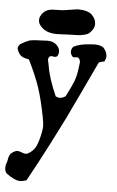

<svg xmlns="http://www.w3.org/2000/svg" viewBox="-60 -697 599 984"><g transform="rotate(5 239.5 -205.0)"><path d="M115.2 -558.6Q106.4 -570.3 106.4 -585Q106.4 -602.5 121.1 -620.1Q134.8 -635.7 151.9 -640.1Q168.9 -644.5 194.8 -644Q220.7 -643.6 235.4 -646.5Q295.9 -656.2 298.8 -656.2Q351.6 -656.2 373 -635.3Q394.5 -614.3 394.5 -587.9Q394.5 -572.3 384.8 -558.6Q377 -546.9 368.7 -540Q360.4 -533.2 345.7 -529.8Q331.1 -526.4 324.7 -525.4Q318.4 -524.4 296.4 -523.9Q274.4 -523.4 270.5 -523.4Q267.6 -523.4 241.7 -522Q215.8 -520.5 203.1 -520.5Q142.6 -520.5 115.2 -558.6ZM109.4 101.6Q137.7 85.9 149.4 61.5Q161.1 37.1 169.9 -5.9Q170.9 -12.7 171.9 -16.6Q174.8 -31.2 174.8 -43.9Q174.8 -60.5 168 -94.7Q150.4 -183.6 131.3 -240.7Q112.3 -297.9 72.3 -378.9Q46.9 -382.8 34.7 -390.6Q22.5 -398.4 14.6 -416Q9.8 -425.8 9.8 -431.6Q9.8 -440.4 20.5 -452.1Q30.3 -458 38.1 -462.4Q45.9 -466.8 54.2 -470.2Q62.5 -473.6 66.4 -475.1Q70.3 -476.6 79.6 -477.5Q88.9 -478.5 90.8 -479Q92.8 -479.5 105 -480Q117.2 -480.5 120.1 -480.5Q147.5 -482.4 159.2 -482.4Q191.4 -482.4 209 -462.9Q222.7 -449.2 222.7 -430.7Q222.7 -416 214.8 -407.2Q210.9 -403.3 205.1 -403.3Q202.1 -403.3 195.3 -404.3Q188.5 -405.3 185.5 -405.3Q179.7 -405.3 175.8 -401.4Q169.9 -394.5 169.9 -386.7Q169.9 -381.8 172.9 -371.1Q175.8 -360.4 175.8 -357.4Q185.5 -293 225.6 -202.1Q236.3 -196.3 246.1 -196.3Q260.7 -196.3 276.4 -207Q304.7 -261.7 315.4 -290Q326.2 -318.4 331.1 -363.3Q331.1 -366.2 332 -370.6Q333 -375 333.5 -378.9Q334 -382.8 334 -386.7Q334 -398.4 326.2 -407.2Q322.3 -411.1 316.4 -411.1Q314.5 -411.1 309.6 -410.2Q304.7 -409.2 301.8 -409.2Q295.9 -409.2 293 -413.1Q283.2 -424.8 283.2 -437.5Q283.2 -450.2 293 -462.9Q326.2 -480.5 381.8 -483.4Q385.7 -483.4 392.1 -483.9Q398.4 -484.4 401.4 -484.4Q428.7 -484.4 446.3 -473.6Q466.8 -451.2 466.8 -428.7Q466.8 -418 460.9 -406.2Q459 -402.3 459 -401.9Q459 -401.4 457 -400.9Q455.1 -400.4 453.6 -400.9Q452.1 -401.4 445.8 -399.4Q439.5 -397.5 430.7 -394.5Q400.4 -331.1 356 -236.3Q311.5 -141.6 288.6 -94.7Q265.6 -47.9 220.2 40.5Q174.8 128.9 114.3 239.3Q96.7 246.1 81.1 246.1Q53.7 246.1 8.8 212.9Q0 200.2 0 183.6Q0 170.9 8.8 146.5Q11.7 124 19 114.3Q26.4 104.5 43 96.7Q48.8 93.8 54.7 93.8Q62.5 93.8 76.2 99.1Q89.8 104.5 96.7 104.5Q103.5 104.5 109.4 101.6Z"/></g></svg>

Font: LPEducational
Style: Medium
Weight: 500
Designer: Based on Essays1743, by John Stracke, which says:

Based on the typeface in a 1743 English translation of the essays of 
Version: Version 001.204